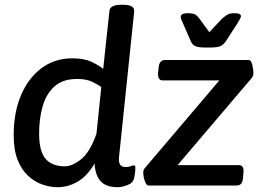

<svg xmlns="http://www.w3.org/2000/svg" viewBox="-20 -773 1094 800"><path d="M220 7Q189 7 157 -4Q125 -15 97.5 -40Q70 -65 53.5 -106.5Q37 -148 37 -210Q37 -304 67.5 -376Q98 -448 153 -489Q208 -530 282 -530Q330 -530 361 -515.5Q392 -501 410 -486L436 -728Q439 -753 484 -753H495Q542 -753 539 -724L476 -119Q471 -77 503 -77Q516 -77 524.5 -80.5Q533 -84 537 -84Q544 -84 544 -75Q544 -73 543.5 -62Q543 -51 539 -32Q535 -11 511.5 -2Q488 7 471 7Q422 7 399.5 -17.5Q377 -42 374 -92Q345 -41 305 -17Q265 7 220 7ZM836 -575Q805 -575 793 -581Q781 -587 775 -601L742 -677Q738 -685 735.5 -691.5Q733 -698 733 -703Q733 -718 763 -718Q787 -718 796.5 -710.5Q806 -703 812 -694L852 -639L904 -694Q914 -703 925 -710.5Q936 -718 958 -718Q984 -718 984 -705Q984 -700 970 -677L921 -601Q912 -588 900 -581.5Q888 -575 855 -575ZM598 0Q590 0 583.5 -18.5Q577 -37 577 -54Q577 -66 583 -72L894 -438H658Q635 -438 639 -473L641 -492Q644 -523 667 -523H1017Q1026 -523 1031 -503.5Q1036 -484 1036 -468Q1036 -457 1028 -447L720 -85H975Q999 -85 994 -50L992 -28Q989 0 966 0ZM250 -80Q281 -80 318 -109.5Q355 -139 382 -216L402 -410Q388 -421 363.5 -432.5Q339 -444 301 -444Q241 -444 206.5 -412.5Q172 -381 157.5 -329.5Q143 -278 143 -217Q143 -141 170.5 -110.5Q198 -80 250 -80Z"/></svg>

Font: Asap Medium
Style: Italic
Weight: 500
Italic angle: -6°
Designer: Pablo Cosgaya
Foundry: Omnibus-Type
Version: Version 3.001; ttfautohint (v1.8.3)